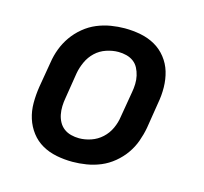

<svg xmlns="http://www.w3.org/2000/svg" viewBox="-84 -621 767 722"><g transform="rotate(15 300.0 -260.0)"><path d="M256 8Q224 8 193.5 2Q163 -4 137.5 -18.5Q112 -33 94 -56.5Q76 -80 67 -108.5Q58 -137 58 -168.5Q58 -200 63 -232L80 -332Q84 -359 94 -385.5Q104 -412 120.5 -435.5Q137 -459 160 -478Q183 -497 209.5 -508Q236 -519 263.5 -523.5Q291 -528 317 -528Q349 -528 379.5 -522Q410 -516 435.5 -501.5Q461 -487 479.5 -463.5Q498 -440 506.5 -411.5Q515 -383 515.5 -351.5Q516 -320 510 -288L494 -188Q489 -161 479.5 -134.5Q470 -108 453.5 -84.5Q437 -61 414 -42Q391 -23 364.5 -12Q338 -1 310 3.5Q282 8 256 8ZM257 -84Q280 -84 303.5 -92Q327 -100 345.5 -117Q364 -134 374.5 -157Q385 -180 388 -203L405 -303Q408 -319 408.5 -335.5Q409 -352 405.5 -367.5Q402 -383 395 -396.5Q388 -410 376 -419Q364 -428 348.5 -432Q333 -436 317 -436Q294 -436 270 -428Q246 -420 228 -403Q210 -386 199.5 -363Q189 -340 185 -317L169 -217Q166 -201 165.5 -184.5Q165 -168 168 -152.5Q171 -137 178.5 -123.5Q186 -110 198 -101Q210 -92 225.5 -88Q241 -84 257 -84Z"/></g></svg>

Font: Iosevka Etoile Semibold
Style: Italic
Weight: 600
Italic angle: -9°
Designer: Belleve Invis
Foundry: Belleve Invis
Version: Version 22.1.2; ttfautohint (v1.8.4)